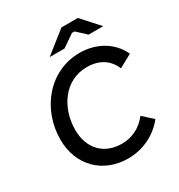

<svg xmlns="http://www.w3.org/2000/svg" viewBox="-209 -1040 1114 1193"><g transform="rotate(-30 348.0 -443.5)"><path d="M364 13C473 13 571 -39 630 -115L560 -179C515 -121 451 -86 376 -86C245 -86 165 -173 165 -305C165 -463 262 -608 422 -608C514 -608 573 -565 603 -495L696 -546C648 -651 543 -707 427 -707C209 -707 55 -517 55 -299C55 -114 182 13 364 13ZM254 -777H360L449 -838H467L533 -777H638L527 -900H409Z"/></g></svg>

Font: Fixel Display Medium
Style: Italic
Weight: 500
Italic angle: -10°
Designer: AlfaBravo + MacPaw
Foundry: Kyrylo Tkachov, Marchela Mozhyna, Serhii Makarenko, Maria Weinstein, Zakhar Kryvoshyya
Version: Version 1.210;Glyphs 3.2 (3217)